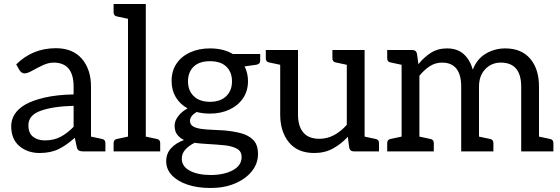

<svg xmlns="http://www.w3.org/2000/svg" viewBox="-20 -757 2800 960"><path d="M178 8Q118 8 77 -26.5Q36 -61 36 -127Q36 -157 52.5 -184.5Q69 -212 106 -234Q143 -255 202.5 -269Q262 -283 348 -285V-324Q348 -444 248 -444Q222 -444 193.5 -430.5Q165 -417 141 -403.5Q117 -390 103 -390Q94 -390 87.5 -395Q81 -400 77 -407L61 -435Q143 -516 259 -516Q344 -516 389.5 -463Q435 -410 435 -324V-74L491 -62Q507 -59 507 -41V0H396Q383 0 375 -4Q367 -8 364 -21L354 -68Q314 -32 274 -12Q234 8 178 8ZM204 -55Q249 -55 283 -73Q317 -91 348 -123V-228Q244 -225 183 -203Q122 -181 122 -131Q122 -91 145.5 -73Q169 -55 204 -55Z M548 0V-41Q548 -59 564 -62L620 -74V-663L564 -675Q548 -678 548 -696V-737H709V-74L765 -62Q781 -59 781 -41V0Z M1030 -515Q1097 -515 1144 -487H1281V-454Q1281 -436 1260 -433L1203 -425Q1220 -391 1220 -352Q1220 -302 1195 -265.5Q1170 -229 1127 -209Q1084 -189 1030 -189Q1012 -189 995.5 -191Q979 -193 963 -197Q930 -177 930 -153Q930 -134 945.5 -125Q961 -116 986.5 -112.5Q1012 -109 1042 -108Q1072 -107 1100 -105Q1146 -101 1184.5 -91Q1223 -81 1246.5 -57Q1270 -33 1270 13Q1270 61 1239 99.5Q1208 138 1154.5 160.5Q1101 183 1033 183Q967 183 917 166Q867 149 839 119Q811 89 811 49Q811 11 835 -15.5Q859 -42 900 -57Q879 -67 866 -84Q853 -101 853 -129Q853 -152 871 -176Q889 -200 918 -215Q880 -236 859 -271Q838 -306 838 -352Q838 -403 863 -439.5Q888 -476 931.5 -495.5Q975 -515 1030 -515ZM1030 -248Q1082 -248 1111 -276Q1140 -304 1140 -350Q1140 -396 1112 -423.5Q1084 -451 1030 -451Q976 -451 948 -423.5Q920 -396 920 -350Q920 -304 949 -276Q978 -248 1030 -248ZM1188 28Q1188 -1 1164.5 -13.5Q1141 -26 1108 -30Q1094 -32 1064 -34Q1034 -36 1003 -38Q972 -40 953 -43Q925 -29 907 -9.5Q889 10 889 37Q889 75 929 96.5Q969 118 1034 118Q1099 118 1143.5 94.5Q1188 71 1188 28Z M1551 8Q1468 8 1424.5 -45.5Q1381 -99 1381 -184V-433L1325 -445Q1309 -448 1309 -466V-507H1470V-184Q1470 -126 1496.5 -94.5Q1523 -63 1577 -63Q1616 -63 1650.5 -81.5Q1685 -100 1714 -133V-433L1658 -445Q1642 -448 1642 -466V-507H1803V-74L1859 -62Q1875 -59 1875 -41V0H1750Q1730 0 1726 -19L1719 -73Q1686 -37 1645 -14.5Q1604 8 1551 8Z M1916 0V-41Q1916 -59 1932 -62L1988 -74V-433L1932 -445Q1916 -448 1916 -466V-507H2041Q2061 -507 2065 -488L2072 -436Q2100 -471 2134.5 -493Q2169 -515 2215 -515Q2267 -515 2298.5 -486.5Q2330 -458 2344 -409Q2365 -463 2409.5 -489Q2454 -515 2506 -515Q2587 -515 2631 -463.5Q2675 -412 2675 -323V-74L2731 -62Q2747 -59 2747 -41V0H2586V-323Q2586 -444 2484 -444Q2438 -444 2406.5 -411.5Q2375 -379 2375 -323V-74L2431 -62Q2447 -59 2447 -41V0H2286V-323Q2286 -444 2190 -444Q2157 -444 2129 -426Q2101 -408 2077 -378V-74L2133 -62Q2149 -59 2149 -41V0Z"/></svg>

Font: Aleo
Style: Regular
Weight: 400
Designer: Alessio Laiso
Foundry: Alessio Laiso
Version: Version 2.001; ttfautohint (v1.8.4.7-5d5b);gftools[0.9.29]